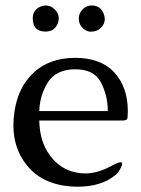

<svg xmlns="http://www.w3.org/2000/svg" viewBox="-20 -686 530 721"><path d="M34.7 -269Q48.3 -359.4 106.7 -413.6Q165 -467.8 260.3 -468.8H262.2Q358.4 -468.8 409.2 -414.1Q460 -358.4 460 -269Q459.5 -249.5 458.5 -241.5Q457.5 -233.4 438.5 -233.4H127.4Q128.9 -154.3 167.5 -102.3Q206.1 -50.3 264.6 -38.6Q281.7 -34.7 299.3 -34.7Q345.7 -34.7 395.5 -61.5Q423.3 -76.7 433.1 -76.7Q435.5 -76.7 437 -75.7Q438.5 -74.2 438.5 -71.3Q438.5 -64.9 432.1 -53.2Q426.3 -41.5 422.6 -37.6Q418.9 -33.7 416 -30.8Q362.8 15.1 271.5 15.1Q143.6 14.2 79.6 -66.9Q30.3 -129.4 30.3 -215.3Q30.3 -241.2 34.7 -269ZM127.4 -269H384.8Q384.8 -328.6 357.9 -378.4Q332 -425.8 263.2 -425.8H257.8Q189 -423.8 159.2 -376Q129.4 -328.1 127.4 -269ZM275.9 -616.7Q275.9 -635.7 290 -650.6Q304.2 -665.5 324.2 -665.5Q356.4 -665.5 369.1 -635.3Q373.5 -624 373.5 -614.3Q373.5 -596.2 358.9 -581.5Q344.7 -567.4 324.2 -567.4Q323.7 -566.9 323.2 -566.9Q303.2 -566.9 289.6 -581.5Q275.9 -595.2 275.9 -616.7ZM103 -616.7Q103 -648.9 132.8 -661.6Q143.1 -665.5 152.3 -665.5Q170.4 -665.5 185.5 -650.9Q200.7 -635.7 200.7 -617.7Q200.7 -607.9 196.8 -597.7Q184.1 -567.4 151.4 -567.4Q103 -567.4 103 -616.7Z"/></svg>

Font: Caudex
Style: Regular
Weight: 400
Version: Version 1.01